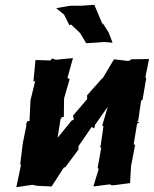

<svg xmlns="http://www.w3.org/2000/svg" viewBox="-20 -775 641 800"><path d="M307 -166 362 -246 373 -240 376 -255 429 -330 406 -252 411 -248 399 -165 394 -163 402 -160 387 -77 391 -70 369 2 438 -7 445 -3 460 -4 522 -12 526 -83 543 -171 537 -174 551 -259 561 -267 550 -268 556 -273 568 -356 574 -359 589 -448 586 -454 601 -529 527 -528 521 -523 513 -521 455 -528 408 -449H406L343 -378V-365V-362L284 -293L288 -277L278 -272L220 -201L232 -278L238 -287L246 -288L247 -365L270 -445V-446L261 -450L284 -533L213 -526L197 -531L190 -523L128 -525L119 -434L127 -439L107 -357L103 -271L94 -270L87 -254L91 -258L75 -178L64 -89H68L67 -85L48 5L115 -5L133 -1L195 2L246 -77L252 -78L307 -152ZM449 -597 433 -639 408 -679V-672L373 -755L318 -751H272L214 -741L247 -714L269 -670L276 -673L314 -637L339 -595L372 -597L415 -600Z"/></svg>

Font: Asimov Print
Style: DIt
Weight: 250
Width: 0
Designer: Google
Version: Version 2.000980: 2014